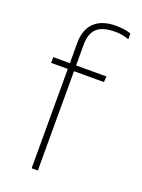

<svg xmlns="http://www.w3.org/2000/svg" viewBox="-134 -752 602 814"><g transform="rotate(20 167.5 -345.0)"><path d="M115 0V-448H40V-474H115V-565Q115 -626 148.5 -658Q182 -690 245 -690Q265 -690 282 -687.5Q299 -685 313 -680V-654Q298 -659 284 -662Q270 -665 253 -665Q193 -665 168 -641Q143 -617 143 -567V-474H280L278 -448H143V0Z"/></g></svg>

Font: Kanit Thin
Style: Regular
Weight: 250
Designer: Katatrad Team
Foundry: CadsonDemak
Version: Version 2.000; ttfautohint (v1.8.3)